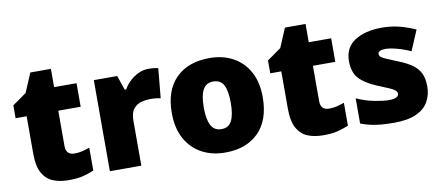

<svg xmlns="http://www.w3.org/2000/svg" viewBox="-63 -994 2648 1148"><g transform="rotate(-10 1261.5 -420.0)"><path d="M337 -234Q363 -234 384.5 -239.5Q406 -245 429 -253V-114Q398 -101 363 -92Q328 -83 274 -83Q220 -83 179.5 -100Q139 -117 116 -158.5Q93 -200 93 -275V-503H26V-581L111 -641L160 -757H285V-646H421V-503H285V-288Q285 -234 337 -234Z M860 -656Q876 -656 893 -654Q910 -652 918 -650L901 -470Q891 -472 876.5 -474Q862 -476 836 -476Q812 -476 784.5 -469Q757 -462 737 -438.5Q717 -415 717 -365V-93H526V-646H668L698 -558H707Q730 -599 771.5 -627.5Q813 -656 860 -656Z M1503 -371Q1503 -232 1429 -157.5Q1355 -83 1226 -83Q1146 -83 1084 -116.5Q1022 -150 986.5 -214.5Q951 -279 951 -371Q951 -508 1025 -582Q1099 -656 1229 -656Q1309 -656 1370.5 -623Q1432 -590 1467.5 -526.5Q1503 -463 1503 -371ZM1145 -371Q1145 -300 1164 -262.5Q1183 -225 1228 -225Q1272 -225 1290.5 -262.5Q1309 -300 1309 -371Q1309 -442 1290.5 -478Q1272 -514 1227 -514Q1184 -514 1164.5 -478Q1145 -442 1145 -371Z M1883 -234Q1909 -234 1930.5 -239.5Q1952 -245 1975 -253V-114Q1944 -101 1909 -92Q1874 -83 1820 -83Q1766 -83 1725.5 -100Q1685 -117 1662 -158.5Q1639 -200 1639 -275V-503H1572V-581L1657 -641L1706 -757H1831V-646H1967V-503H1831V-288Q1831 -234 1883 -234Z M2483 -263Q2483 -211 2459.5 -170Q2436 -129 2384.5 -106Q2333 -83 2249 -83Q2190 -83 2143.5 -89.5Q2097 -96 2049 -114V-267Q2102 -243 2156 -232.5Q2210 -222 2241 -222Q2303 -222 2303 -250Q2303 -262 2293 -271Q2283 -280 2257.5 -291Q2232 -302 2185 -321Q2116 -350 2082 -387.5Q2048 -425 2048 -493Q2048 -574 2110.5 -615Q2173 -656 2276 -656Q2331 -656 2379 -644Q2427 -632 2479 -609L2427 -486Q2386 -505 2344 -516Q2302 -527 2277 -527Q2230 -527 2230 -504Q2230 -494 2238.5 -486Q2247 -478 2271 -468Q2295 -458 2341 -439Q2389 -420 2420.5 -397.5Q2452 -375 2467.5 -343.5Q2483 -312 2483 -263Z"/></g></svg>

Font: Noto Sans Kannada UI Black
Style: Regular
Weight: 900
Designer: Jelle Bosma - Monotype Design Team
Foundry: Monotype Imaging Inc.
Version: Version 2.005; ttfautohint (v1.8.4.7-5d5b)